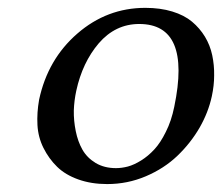

<svg xmlns="http://www.w3.org/2000/svg" viewBox="-20 -459 565 489"><path d="M79.6 -205.1Q101.6 -308.1 177 -373.5Q252.4 -439 350.1 -439Q388.2 -439 418.7 -429.7Q449.2 -420.4 469 -403.8Q488.8 -387.2 502 -365.5Q515.1 -343.8 520.5 -318.4Q525.9 -293 525.4 -266.6Q525.4 -241.2 519.5 -213.9Q510.7 -172.9 488.3 -133.8Q465.3 -94.2 431.6 -62Q397.9 -29.8 351.3 -10Q304.7 9.8 252.9 9.8Q212.4 9.8 179.4 -2Q146.5 -13.7 125.5 -34.2Q104.5 -54.7 90.8 -82Q77.1 -109.4 75.4 -140.6Q73.7 -171.9 79.6 -205.1ZM334.5 -397.9Q273.9 -397.9 231.4 -348.6Q189.9 -299.8 174.3 -228Q168.9 -203.1 168 -177.7Q167.5 -151.9 172.9 -125.2Q178.2 -98.6 189.9 -77.9Q201.7 -57.1 223.6 -43.9Q245.6 -30.8 275.4 -30.8Q290 -30.8 305.7 -34.9Q321.3 -39.1 339.4 -50.3Q357.4 -61.5 373 -78.4Q388.7 -95.2 402.3 -123Q416.5 -150.9 423.8 -187Q467.8 -397.9 334.5 -397.9Z"/></svg>

Font: Linux Biolinum G
Style: Italic
Weight: 400
Italic angle: -12°
Designer: Philipp H. Poll
Foundry: Philipp H. Poll
Version: Version 0.5.1